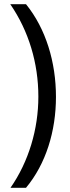

<svg xmlns="http://www.w3.org/2000/svg" viewBox="-20 -738 334 916"><path d="M247 -276C247 -441 199 -601 104 -718H29C117 -590 163 -437 163 -277C163 -122 117 33 30 158H104C199 44 247 -112 247 -276Z"/></svg>

Font: Noto Sans Gujarati Condensed
Style: Regular
Weight: 400
Width: 3
Designer: Jelle Bosma - Monotype Design Team, Universal Thirst
Foundry: Monotype Imaging Inc.
Version: Version 2.106